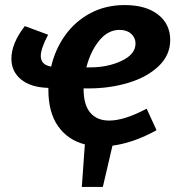

<svg xmlns="http://www.w3.org/2000/svg" viewBox="-20 -566 699 758"><path d="M310 -217V-215Q310 -152 336.5 -121Q363 -90 411 -90Q471 -90 559 -137L598 -52Q508 -2 424 9L386 172H303L315 4Q248 -13 209.5 -67.5Q171 -122 171 -211V-219Q101 -221 63 -252.5Q25 -284 25 -334Q25 -395 78 -463L170 -429Q141 -374 141 -345Q141 -310 182 -303Q198 -372 237.5 -427Q277 -482 337 -514Q397 -546 472 -546Q556 -546 604 -508.5Q652 -471 652 -408Q652 -349 607 -305.5Q562 -262 488 -239.5Q414 -217 331 -217ZM321 -300H336Q406 -300 460.5 -326Q515 -352 515 -394Q515 -417 498 -432.5Q481 -448 452 -448Q406 -448 371.5 -405.5Q337 -363 321 -300Z"/></svg>

Font: Bitter Pro
Style: Bold Italic
Weight: 700
Italic angle: -9°
Designer: Sol Matas, and Bitter project Authors
Foundry: Sol Matas
Version: Version 1.010